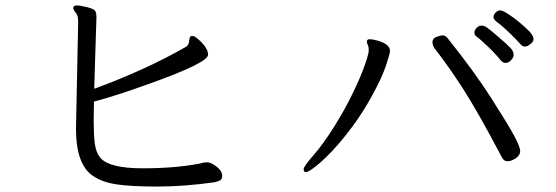

<svg xmlns="http://www.w3.org/2000/svg" viewBox="-20 -693 2040 705"><path d="M249 -664Q249 -673 262 -673Q275 -673 300.5 -666.5Q326 -660 330 -652Q334 -644 334 -634V-623Q334 -617 332.5 -578Q331 -539 329.5 -482.5Q328 -426 326 -367Q514 -436 661 -520Q671 -526 673 -534.5Q675 -543 676 -551Q677 -559 683 -561H686Q695 -561 709 -548Q744 -517 744 -492Q744 -462 524 -384Q402 -340 325 -320L324 -245Q324 -199 328 -166.5Q332 -134 348 -114Q381 -75 503.5 -75Q626 -75 716 -93Q728 -97 739.5 -97Q751 -97 764 -89Q796 -69 796 -47Q796 -34 786.5 -30Q777 -26 769 -24Q657 -8 557.5 -8Q458 -8 405 -16.5Q352 -25 320 -48Q259 -90 259 -221L267 -611Q267 -630 263.5 -637Q260 -644 254.5 -651Q249 -658 249 -664Z M1327 -540Q1327 -549 1337.5 -549Q1348 -549 1366 -544Q1412 -531 1412 -506Q1412 -496 1397 -451.5Q1382 -407 1347.5 -344Q1313 -281 1274.5 -229Q1236 -177 1200.5 -139.5Q1165 -102 1138.5 -81.5Q1112 -61 1103.5 -61Q1095 -61 1095 -71.5Q1095 -82 1131 -123Q1167 -164 1207 -228Q1247 -292 1275.5 -351Q1304 -410 1319 -452.5Q1334 -495 1334 -508Q1334 -521 1330.5 -528Q1327 -535 1327 -540ZM1823 -115Q1734 -284 1680 -367.5Q1626 -451 1576 -515Q1568 -526 1568 -539Q1568 -552 1582.5 -557.5Q1597 -563 1606.5 -563Q1616 -563 1625 -551Q1721 -431 1784 -332.5Q1847 -234 1868.5 -193.5Q1890 -153 1890 -138Q1890 -123 1874 -112Q1858 -101 1844 -101Q1830 -101 1823 -115ZM1819 -471Q1800 -495 1770 -523.5Q1740 -552 1729 -559Q1722 -565 1722 -573.5Q1722 -582 1730 -590.5Q1738 -599 1747.5 -599Q1757 -599 1765.5 -593.5Q1774 -588 1795 -570.5Q1816 -553 1836 -535Q1856 -517 1861 -508.5Q1866 -500 1866 -491Q1866 -482 1856.5 -472Q1847 -462 1837 -462Q1827 -462 1819 -471ZM1920 -526Q1914 -522 1906 -522Q1898 -522 1888 -534Q1878 -546 1850.5 -572.5Q1823 -599 1807.5 -610Q1792 -621 1792 -630Q1792 -639 1800 -647Q1808 -655 1816.5 -655Q1825 -655 1844.5 -642.5Q1864 -630 1885.5 -612.5Q1907 -595 1923 -578.5Q1939 -562 1939 -549.5Q1939 -537 1920 -526Z"/></svg>

Font: LXGW WenKai Lite
Style: Regular
Weight: 400
Designer: LXGW / Fontworks Inc.
Foundry: LXGW / Fontworks Inc.
Version: Version 1.511; March 25, 2025